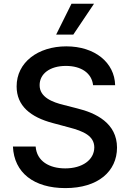

<svg xmlns="http://www.w3.org/2000/svg" viewBox="-20 -982 686 1014"><path d="M471.6 -532H588.1C585.2 -651.6 481.2 -737.2 329.9 -737.2C180.8 -737.2 67.5 -652.7 67.8 -525.6C67.8 -422.9 141 -363.3 259.2 -332L343.8 -309.3C421.5 -289.1 477.6 -264.2 478 -203.5C477.6 -137.1 414.1 -92.7 324.6 -92.7C241.1 -92.7 174 -130.3 168.3 -208.1H48.3C54.3 -69.6 159.1 11.4 325.3 11.4C498.2 11.4 597.7 -77.1 598 -202.4C597.7 -331.3 487.6 -385.3 386.7 -409.8L317.1 -427.6C258.5 -441.8 188.6 -467.7 189.3 -532.7C189.3 -591.3 242.2 -633.9 328.1 -633.9C408.7 -633.9 464.5 -596.2 471.6 -532ZM276.6 -799.4H367.2L476.6 -962.4H357.6Z"/></svg>

Font: Magic Ui Pro Semi Bold
Style: Regular
Weight: 600
Designer: Stefan Endress, Andreas Faust
Version: Version 1.000;FEAKit 1.0